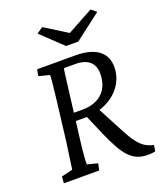

<svg xmlns="http://www.w3.org/2000/svg" viewBox="-165 -1021 964 1139"><g transform="rotate(-20 317.0 -451.5)"><path d="M43 0H266L275 -42L209 -59C209 -81 210 -118 224 -229L236 -323H306L360 -197C430 -38 476 12 571 12C585 12 603 11 617 7L623 -31C565 -43 529 -72 475 -176L390 -337C482 -365 548 -434 559 -522C572 -631 502 -690 366 -690H125L118 -649L185 -632C188 -623 182 -569 169 -460L141 -229C131 -152 119 -80 117 -59L46 -42ZM200 -888 334 -761H411L577 -888L544 -915L381 -826L239 -915ZM242 -373 255 -479C274 -632 274 -634 278 -642H348C436 -642 478 -597 467 -512C457 -424 394 -373 297 -373Z"/></g></svg>

Font: TPK Tissa Web
Style: Italic
Weight: 400
Italic angle: -7°
Designer: Jacques Le Bailly, Suppakit Chalermlarp | Katatrad Co.,Ltd.
Foundry: Jacques Le Bailly, Cadson Demak Co.,Ltd.
Version: Version 5.000;Glyphs 3.1.2 (3151)